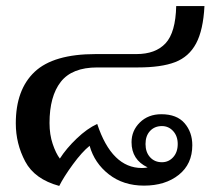

<svg xmlns="http://www.w3.org/2000/svg" viewBox="-20 -601 715 632"><path d="M32 -195Q32 -306 94 -364.5Q156 -423 295 -423H429Q492 -423 525 -458.5Q558 -494 560 -581H653Q649 -502 625.5 -458Q602 -414 556.5 -396.5Q511 -379 434 -379H300Q217 -379 180 -331.5Q143 -284 143 -196Q143 -158 153.5 -127Q164 -96 177 -79Q198 -112 232.5 -145Q267 -178 300 -193Q348 -48 447 -48Q459 -48 466 -50Q413 -75 413 -133Q413 -171 440.5 -198Q468 -225 511 -225Q562 -225 587.5 -195.5Q613 -166 613 -123Q613 -61 568.5 -25.5Q524 10 454 10Q386 10 338.5 -27Q291 -64 275 -121Q250 -101 220 -60Q190 -19 175 11Q94 -11 63 -69.5Q32 -128 32 -195ZM565 -127Q565 -153 550 -169.5Q535 -186 513 -186Q489 -186 474 -170Q459 -154 459 -127Q459 -100 474 -83.5Q489 -67 513 -67Q535 -67 550 -83.5Q565 -100 565 -127Z"/></svg>

Font: Taviraj Medium
Style: Regular
Weight: 500
Designer: Katatrad Team
Foundry: CadsonDemak
Version: Version 1.030